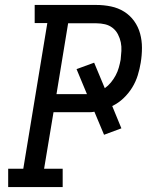

<svg xmlns="http://www.w3.org/2000/svg" viewBox="-20 -755 640 775"><path d="M13 0V-74H74L171 -662H120V-735H369Q399 -735 428 -729Q457 -723 481 -708Q505 -693 521.5 -670Q538 -647 545.5 -619.5Q553 -592 553 -562Q553 -532 548 -502Q544 -477 536 -451Q528 -425 513.5 -401.5Q499 -378 478.5 -358.5Q458 -339 433 -327L470 -237L400 -211L361 -304Q351 -302 341 -302Q331 -302 321 -302H196L158 -74H233V0ZM321 -375Q323 -375 326 -375Q329 -375 331 -375L289 -476L360 -502L403 -399Q417 -409 428 -422.5Q439 -436 447 -451Q455 -466 459.5 -482Q464 -498 467 -514Q469 -531 470 -549.5Q471 -568 467.5 -584.5Q464 -601 456 -616.5Q448 -632 434.5 -642.5Q421 -653 404 -657Q387 -661 369 -661H255L208 -375Z"/></svg>

Font: Iosevka Curly Slab ExObl
Style: Regular
Weight: 400
Width: 7
Italic angle: -9°
Monospace: yes
Designer: Belleve Invis
Foundry: Belleve Invis
Version: Version 11.1.0; ttfautohint (v1.8.3)